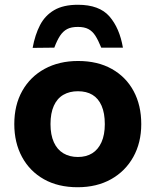

<svg xmlns="http://www.w3.org/2000/svg" viewBox="-20 -777 653 806"><path d="M306 9Q224 9 164.5 -24.5Q105 -58 72.5 -118Q40 -178 40 -256Q40 -336 73.5 -395.5Q107 -455 167.5 -488Q228 -521 308 -521Q390 -521 449.5 -487.5Q509 -454 541 -394.5Q573 -335 573 -256Q573 -178 539.5 -118Q506 -58 446 -24.5Q386 9 306 9ZM307 -118Q342 -118 367 -133.5Q392 -149 406 -180Q420 -211 420 -256Q420 -302 406.5 -333Q393 -364 368 -379Q343 -394 307 -394Q272 -394 246 -379Q220 -364 206 -333Q192 -302 192 -256Q192 -211 206 -180Q220 -149 246 -133.5Q272 -118 307 -118ZM307 -757Q397 -757 439.5 -708Q482 -659 496 -577H405Q392 -609 380 -627.5Q368 -646 351 -655Q334 -664 307 -664Q279 -664 262 -655Q245 -646 232.5 -627.5Q220 -609 208 -577L117 -576Q127 -631 148 -671.5Q169 -712 207.5 -734.5Q246 -757 307 -757Z"/></svg>

Font: REM SemiBold
Style: Regular
Weight: 600
Designer: Octavio Pardo
Foundry: Ashler Design
Version: Version 1.005;gftools[0.9.28]